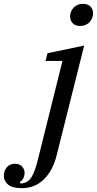

<svg xmlns="http://www.w3.org/2000/svg" viewBox="-177 -767 504 999"><path d="M-64 212Q-114 212 -135.5 193Q-157 174 -157 148Q-157 122 -141.5 103.5Q-126 85 -99 85Q-76 85 -62.5 99Q-49 113 -49 134Q-49 145 -54.5 158Q-60 171 -74 180L-70 188Q-32 186 -13 154.5Q6 123 20 64L148 -450H60L70 -490L261 -530L117 44Q97 122 50.5 167Q4 212 -64 212ZM240 -632Q214 -632 201 -646.5Q188 -661 188 -678Q188 -682 188 -687.5Q188 -693 190 -698Q196 -720 213 -733.5Q230 -747 255 -747Q281 -747 294 -732.5Q307 -718 307 -701Q307 -697 307 -691.5Q307 -686 305 -681Q299 -659 282 -645.5Q265 -632 240 -632Z"/></svg>

Font: IBM Plex Serif Text
Style: Italic
Weight: 450
Italic angle: -14°
Designer: Mike Abbink, Paul van der Laan, Pieter van Rosmalen
Foundry: Bold Monday
Version: Version 3.001